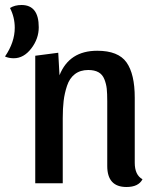

<svg xmlns="http://www.w3.org/2000/svg" viewBox="-75 -733 623 768"><path d="M11 -713Q80 -713 80 -624Q80 -578 50 -539Q20 -500 -20 -500Q-40 -500 -55 -507Q-16 -564 -16 -622Q-16 -664 -35 -701Q-16 -713 11 -713ZM66 -510 158 -522 163 -432Q202 -530 314 -530Q398 -530 431 -483.5Q464 -437 464 -342V-82Q464 -33 495 -16Q479 15 431 15Q354 15 354 -69V-328Q354 -359 352 -378Q350 -397 342.5 -416Q335 -435 319 -444Q303 -453 278 -453Q246 -453 224.5 -436.5Q203 -420 193 -389.5Q183 -359 179.5 -329Q176 -299 176 -260V0H66Z"/></svg>

Font: Sansita
Style: Regular
Weight: 400
Designer: Pablo Cosgaya
Foundry: Omnibus-Type
Version: Version 1.006;hotconv 1.0.109;makeotfexe 2.5.65596